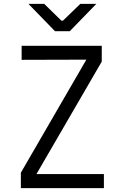

<svg xmlns="http://www.w3.org/2000/svg" viewBox="-20 -965 640 985"><path d="M513 0H87V-79L423 -659L91 -658V-730H502V-649L167 -72H513ZM338 -805H262L126 -945H207L295 -859H303L392 -945H474Z"/></svg>

Font: JetBrains Mono Semi Light
Style: Regular
Weight: 350
Monospace: yes
Designer: Philipp Nurullin, Konstantin Bulenkov
Foundry: JetBrains
Version: 2.002